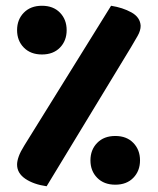

<svg xmlns="http://www.w3.org/2000/svg" viewBox="-20 -643 550 670"><path d="M367.6 -622.9Q408.1 -616.6 438.7 -599.7Q469.2 -582.7 470.8 -553Q470.8 -536.2 460.4 -518Q450.1 -499.8 437.6 -478.9L142.7 7Q97.2 0.4 68.4 -19.1Q39.6 -38.7 39.6 -68.5Q39.6 -81 45.4 -97.2Q51.1 -113.4 65 -135.5ZM382.3 1.5Q342.7 1.5 319.2 -22.5Q295.6 -46.4 295.6 -83.4Q295.6 -120.3 319.2 -144.4Q342.7 -168.5 382.3 -168.5Q421.9 -168.5 445.2 -144.4Q468.6 -120.3 468.6 -83.4Q468.6 -46.4 445.2 -22.5Q421.9 1.5 382.3 1.5ZM126.4 -452.9Q86.8 -452.9 63.2 -476.9Q39.6 -500.9 39.6 -537.8Q39.6 -574.7 63.2 -598.8Q86.8 -622.9 126.4 -622.9Q165.9 -622.9 189.3 -598.8Q212.6 -574.7 212.6 -537.8Q212.6 -500.9 189.3 -476.9Q165.9 -452.9 126.4 -452.9Z"/></svg>

Font: Baloo Bhaijaan 2
Style: Regular
Weight: 400
Designer: Sanskriti Dholi, Noopur Datye and Ek Type
Foundry: Ek Type
Version: Version 1.701